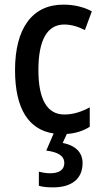

<svg xmlns="http://www.w3.org/2000/svg" viewBox="-20 -570 441 830"><path d="M337 135C337 87 304 58 251 48L269 9C305 7 340 -4 368 -22V-106C333 -87 297 -75 258 -75C184 -75 146 -140 146 -267C146 -397 184 -464 258 -464C287 -464 318 -455 347 -440L377 -521C344 -539 302 -550 254 -550C119 -550 45 -447 45 -267C45 -98 105 -9 212 7L180 81C228 87 258 102 258 135C258 163 237 179 197 179C180 179 163 176 148 172V233C163 238 184 240 210 240C291 240 337 202 337 135Z"/></svg>

Font: Noto Sans Khmer UI Condensed Medium
Style: Regular
Weight: 500
Width: 3
Designer: Danh Hong and the Monotype Design Team
Foundry: Monotype Imaging Inc.
Version: Version 2.002